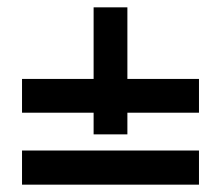

<svg xmlns="http://www.w3.org/2000/svg" viewBox="-20 -595 602 523"><path d="M327 -288V-229H235V-288H40V-380H235V-575H327V-380H522V-288ZM40 -92V-185H522V-92Z"/></svg>

Font: Turret Road
Style: Bold
Weight: 700
Designer: Noponies
Foundry: Noponies
Version: Version 1.001; ttfautohint (v1.8)